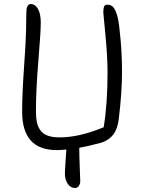

<svg xmlns="http://www.w3.org/2000/svg" viewBox="-20 -751 715 952"><path d="M261.2 -6.8Q89.8 -6.8 89.8 -196.8Q89.8 -287.1 99.9 -428.5Q109.9 -569.8 109.9 -646Q109.9 -699.7 112.8 -711.4Q117.7 -730.5 131.8 -731Q154.3 -731 168.2 -707Q182.1 -683.1 182.1 -639.2Q182.1 -590.8 170.2 -448.7Q158.2 -306.6 158.2 -199.2Q158.2 -167.5 162.6 -146Q167 -124.5 179.2 -106.2Q191.4 -87.9 215.3 -78.9Q239.3 -69.8 275.9 -69.8Q373 -69.8 494.1 -120.1Q513.2 -235.8 513.2 -390.1Q513.2 -469.2 502.7 -578.9Q492.2 -688.5 492.2 -689Q492.2 -707.5 495.8 -717.8Q499.5 -728 511.2 -728Q533.7 -728 545.2 -710.7Q556.6 -693.4 564 -663.1Q570.8 -635.3 577.9 -554.2Q585 -473.1 585 -396Q585 -292.5 568.8 -160.2Q563 -112.3 542.5 -84.7Q522 -57.1 483.9 -43.9Q412.6 -24.9 373 -18.1Q373 21.5 375.5 79.8Q377.9 138.2 377.9 147Q377.9 160.6 370.8 170.9Q363.8 181.2 353 181.2Q329.1 181.2 315.4 159.7Q301.8 138.2 301.8 110.8Q301.8 93.8 305.2 46.1Q308.6 -1.5 309.1 -9.8Q285.2 -6.8 261.2 -6.8Z"/></svg>

Font: Shantell Sans Bouncy
Style: Regular
Weight: 300
Designer: Stephen Nixon, Anya Danilova, Shantell Martin
Foundry: Arrow Type
Version: Version 1.006;[9816181b4]